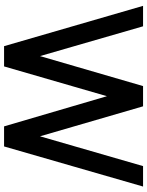

<svg xmlns="http://www.w3.org/2000/svg" viewBox="93 -834 740 967"><g transform="rotate(90 463.5 -350.0)"><path d="M816 -700 666 -181 515 -700H413L262 -181L112 -700H9L212 0H314L464 -518L616 0H717L919 -700Z"/></g></svg>

Font: Unageo
Style: Medium
Weight: 500
Designer: Richard Sepsi
Foundry: Richard Sepsi
Version: Version 2.000